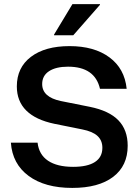

<svg xmlns="http://www.w3.org/2000/svg" viewBox="-20 -911 683 941"><path d="M334.2 10Q200 10 120.4 -48.8Q40.8 -107.5 33.3 -211.7H164.2Q170.8 -153.3 215.4 -123.3Q260 -93.3 338.3 -93.3Q409.2 -93.3 445.4 -117.1Q481.7 -140.8 481.7 -186.7Q481.7 -222.5 457.9 -244.6Q434.2 -266.7 383.3 -276.7L246.7 -304.2Q155 -323.3 108.8 -369.2Q62.5 -415 62.5 -487.5Q62.5 -580 131.7 -632.5Q200.8 -685 320.8 -685Q441.7 -685 516.2 -630Q590.8 -575 600.8 -475.8H470Q445 -584.2 313.3 -584.2Q254.2 -584.2 220.4 -562.1Q186.7 -540 186.7 -499.2Q186.7 -435 278.3 -415.8L420 -387.5Q515 -368.3 560.4 -321.2Q605.8 -274.2 605.8 -196.7Q605.8 -98.3 534.6 -44.2Q463.3 10 334.2 10ZM245 -738.3V-741.7L335 -890.8H470V-887.5L339.2 -738.3Z"/></svg>

Font: Funnel Display SemiBold
Style: Regular
Weight: 600
Designer: NORD ID, Kristian Moeller
Foundry: Dicotype
Version: Version 1.000